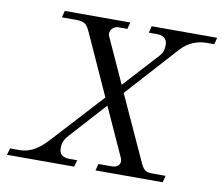

<svg xmlns="http://www.w3.org/2000/svg" viewBox="-78 -807 1043 901"><g transform="rotate(10 443.0 -356.0)"><path d="M10 0H330L339 -32H305C286 -32 253 -35 253 -74C253 -100 259 -116 281 -140L434 -309L538 -80C552 -49 530 -32 504 -32H440L432 0H752L760 -32H699C672 -32 657 -36 642 -68L499 -381L722 -628C758 -667 803 -680 842 -680H878L886 -712H574L566 -680H603C633 -680 654 -668 654 -638C654 -613 648 -597 634 -582L483 -417L386 -630C373 -659 401 -680 419 -680H464L472 -712H160L152 -680H220C266 -680 274 -663 289 -630L418 -345L201 -108C163 -66 122 -32 62 -32H19Z"/></g></svg>

Font: Old Standard
Style: Italic
Weight: 400
Italic angle: -15.2°
Designer: Alexey Kryukov <alexios@thessalonica.org.ru>
Version: Version 2.0